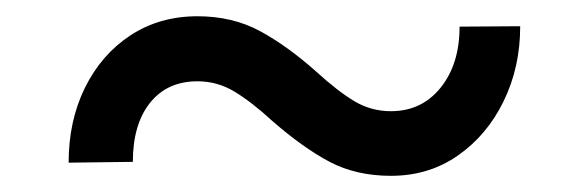

<svg xmlns="http://www.w3.org/2000/svg" viewBox="-20 -412 720 235"><path d="M542.5 -379.4 616.7 -379.9Q616.7 -329.6 596.4 -288.1Q576.2 -246.6 540.5 -221.7Q504.9 -196.8 458.5 -196.8Q416 -196.8 383.5 -213.9Q351.1 -231 313 -264.2Q288.1 -287.1 267.1 -299.8Q246.1 -312.5 221.7 -312.5Q184.6 -312.5 163.6 -286.1Q142.6 -259.8 142.6 -213.9L64 -212.9Q64 -264.2 84 -304.7Q104 -345.2 139.6 -368.7Q175.3 -392.1 221.7 -392.1Q264.6 -392.1 298.1 -374Q331.5 -356 367.2 -324.2Q394 -299.8 414.3 -287.8Q434.6 -275.9 458.5 -275.9Q496.1 -275.9 519.3 -304.7Q542.5 -333.5 542.5 -379.4Z"/></svg>

Font: Vazirmatn RD FD
Style: Regular
Weight: 400
Designer: Saber Rastikerdar
Foundry: Saber Rastikerdar
Version: Version 33.003